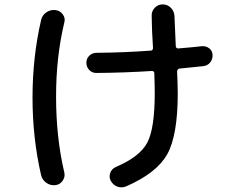

<svg xmlns="http://www.w3.org/2000/svg" viewBox="-20 -795 1040 856"><path d="M227.5 30.3Q205.1 33.2 186.5 20Q168 6.8 163.1 -14.6Q125 -179.7 125 -359.9Q125 -540 163.1 -705.1Q168 -727.5 187 -740.2Q206.1 -752.9 227.5 -750Q247.1 -748 259.8 -731Q272.5 -713.9 266.6 -694.3Q229.5 -540 230 -359.9Q230.5 -179.7 266.6 -26.4Q271.5 -6.8 259.3 10.7Q247.1 28.3 227.5 30.3ZM409.2 -469.7Q390.6 -469.7 377.9 -482.9Q365.2 -496.1 365.2 -515.1Q365.2 -534.2 378.4 -546.9Q391.6 -559.6 411.1 -559.6Q532.2 -560.5 651.4 -569.3Q662.1 -569.3 662.1 -582Q657.2 -653.3 656.2 -723.6Q655.3 -745.1 669.9 -760.3Q684.6 -775.4 705.6 -775.4Q726.6 -775.4 741.7 -760.3Q756.8 -745.1 757.8 -723.6L763.7 -588.9Q763.7 -584 767.6 -581.1Q771.5 -578.1 775.4 -579.1Q847.7 -585 878.9 -588.9Q897.5 -590.8 912.1 -580.1Q926.8 -569.3 927.7 -550.3Q928.7 -531.2 917 -516.6Q905.3 -502 885.7 -500Q810.5 -492.2 780.3 -489.3Q770.5 -487.3 769.5 -476.6Q771.5 -443.4 772.5 -379.9Q772.5 -191.4 725.6 -107.4Q678.7 -23.4 542 36.1Q522.5 43.9 503.4 37.1Q484.4 30.3 473.6 10.7Q464.8 -5.9 471.7 -24.4Q478.5 -43 497.1 -50.8Q604.5 -96.7 637.2 -160.2Q669.9 -223.6 669.9 -379.9Q669.9 -411.1 668 -468.8Q668 -478.5 656.2 -478.5Q536.1 -470.7 409.2 -469.7Z"/></svg>

Font: Rounded-X Mgen+ 2m medium
Style: Regular
Weight: 500
Designer: [Source Han Sans]
Ryoko NISHIZUKA  (kana & ideographs); Paul D. Hunt (Latin, Greek & Cyrillic); Wenlong ZHANG  (bopomofo
Version: Version 1.059.20150602